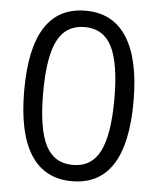

<svg xmlns="http://www.w3.org/2000/svg" viewBox="-53 -770 677 825"><g transform="rotate(5 286.0 -357.5)"><path d="M168.5 -584.2Q131.8 -513.7 131.8 -357.9Q131.8 -202.1 168.5 -131.1Q205.1 -60.1 285.6 -60.1Q366.2 -60.1 402.6 -132.1Q439 -204.1 439 -357.9Q439 -511.7 402.6 -583.3Q366.2 -654.8 285.6 -654.8Q205.1 -654.8 168.5 -584.2ZM49.8 -360.8Q49.8 -725.1 283.7 -725.1Q401.4 -725.1 461.7 -630.6Q522 -536.1 522 -354.5Q522 9.8 287.6 9.8Q169.9 9.8 109.9 -83.7Q49.8 -177.2 49.8 -360.8Z"/></g></svg>

Font: OpenSans-Regular
Style: Regular
Weight: 400
Foundry: Ascender Corporation
Version: Version 1.10